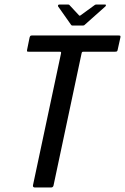

<svg xmlns="http://www.w3.org/2000/svg" viewBox="-20 -830 553 850"><path d="M134 0Q130 0 127.5 -2.5Q125 -5 126 -10L250 -593Q251 -598 250 -599.5Q249 -601 244 -601H109Q101 -601 100 -602.5Q99 -604 100 -610L111 -664Q113 -670 115 -671.5Q117 -673 123 -673H503Q511 -673 512.5 -671.5Q514 -670 513 -664L501 -610Q500 -604 497.5 -602.5Q495 -601 487 -601H350Q345 -601 343.5 -599.5Q342 -598 341 -593L217 -9Q215 0 206 0ZM300 -717Q296 -717 294 -721L237 -802Q236 -805 237.5 -807.5Q239 -810 243 -810H282Q287 -810 289 -806L329 -763Q332 -758 338 -763L397 -806Q401 -810 406 -810H445Q449 -810 449 -807.5Q449 -805 447 -802L356 -721Q353 -717 348 -717Z"/></svg>

Font: Glory Thin Medium
Style: Italic
Weight: 500
Italic angle: -12°
Version: Version 1.011